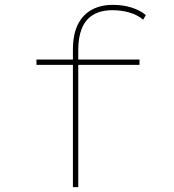

<svg xmlns="http://www.w3.org/2000/svg" viewBox="-20 -770 717 790"><path d="M280 0V-566Q280 -627 299.5 -667.5Q319 -708 356 -729Q393 -750 445 -750Q486 -750 521 -739Q556 -728 580 -708L569 -689Q547 -708 514 -718Q481 -728 443 -728Q394 -728 362.5 -708.5Q331 -689 316.5 -652.5Q302 -616 302 -565V0H291Q289 0 286.5 0Q284 0 280 0ZM130 -503V-525H554V-503Z"/></svg>

Font: Lexend Zetta Thin
Style: Regular
Weight: 250
Version: Version 1.007